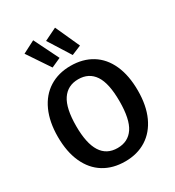

<svg xmlns="http://www.w3.org/2000/svg" viewBox="-228 -1107 1147 1256"><g transform="rotate(-30 345.5 -479.0)"><path d="M648 -346Q648 -233 611 -152Q574 -71 506 -28Q438 15 346 15Q253 15 185 -27Q117 -69 80 -150Q43 -231 43 -345Q43 -457 80 -538.5Q117 -620 185.5 -663Q254 -706 346 -706Q439 -706 507 -664Q575 -622 611.5 -541Q648 -460 648 -346ZM182 -345Q182 -86 346 -86Q426 -86 467.5 -148Q509 -210 509 -346Q509 -481 467.5 -543Q426 -605 346 -605Q266 -605 224 -542.5Q182 -480 182 -345ZM311 -787 240 -755 126 -925 219 -973ZM467 -790 395 -760 290 -927 384 -973Z"/></g></svg>

Font: Fira Sans Medium
Style: Regular
Weight: 500
Designer: bBox Type GmbH & Carrois Corporate GbR & Edenspiekermann AG
Foundry: bBox Type GmbH & Carrois Corporate GbR & Edenspiekermann AG
Version: Version 4.301